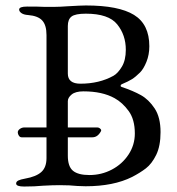

<svg xmlns="http://www.w3.org/2000/svg" viewBox="-20 -677 647 702"><path d="M567 -194Q567 -143 551 -110.5Q535 -78 513.5 -61.5Q492 -45 463 -30Q395 4 293 4L263 3Q236 0 198 0Q173 0 137 2Q108 5 68 5Q39 5 39 -6Q39 -13 47 -17Q55 -21 72 -24Q112 -31 131 -48Q150 -65 150 -99V-175H59Q53 -175 49 -181Q45 -187 45 -193Q45 -200 52.5 -205.5Q60 -211 69 -211H150V-549Q150 -585 134.5 -602Q119 -619 83 -622Q67 -623 58.5 -629Q50 -635 50 -642Q50 -653 79 -653Q124 -653 139 -652H183Q198 -652 226 -654Q277 -657 294 -657Q414 -657 470 -622.5Q526 -588 526 -508Q526 -477 515.5 -451Q505 -425 492 -412Q476 -396 462.5 -387.5Q449 -379 425 -369Q421 -367 421 -363.5Q421 -360 425 -359Q467 -345 495.5 -329Q524 -313 545.5 -280.5Q567 -248 567 -194ZM228 -408Q228 -371 274 -371Q343 -371 395 -400Q411 -409 425.5 -433Q440 -457 440 -495Q440 -549 408.5 -588Q377 -627 294 -627Q255 -627 241.5 -616.5Q228 -606 228 -582ZM473 -189Q473 -240 450.5 -271Q428 -302 399 -318Q354 -343 285 -343Q256 -343 242 -331.5Q228 -320 228 -307V-211H336Q341 -211 345.5 -207.5Q350 -204 350 -200L349 -197Q337 -175 318 -175H228V-108Q228 -68 247 -52.5Q266 -37 307 -37Q351 -37 389 -57Q427 -77 450 -112Q473 -147 473 -189Z"/></svg>

Font: EB Garamond
Style: Regular
Weight: 400
Designer: Georg Duffner and Octavio Pardo
Foundry: Georg Duffner
Version: Version 1.000; ttfautohint (v1.6)